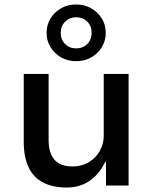

<svg xmlns="http://www.w3.org/2000/svg" viewBox="-20 -828 682 857"><path d="M277 9Q215 9 172 -13.5Q129 -36 107.5 -81.5Q86 -127 86 -195V-498H197V-200Q197 -166 208 -139.5Q219 -113 242.5 -99Q266 -85 305 -85Q344 -85 375.5 -103.5Q407 -122 425 -153.5Q443 -185 443 -221V-498H554V0H453V-106H450Q424 -52 381 -21.5Q338 9 277 9ZM320 -555Q282 -555 252.5 -572Q223 -589 205.5 -617.5Q188 -646 188 -681Q188 -717 205.5 -745.5Q223 -774 252.5 -791Q282 -808 320 -808Q357 -808 387 -791Q417 -774 434.5 -745.5Q452 -717 452 -681Q452 -646 434.5 -617.5Q417 -589 387.5 -572Q358 -555 320 -555ZM320 -612Q350 -612 369.5 -631.5Q389 -651 389 -682Q389 -712 369.5 -731.5Q350 -751 320 -751Q291 -751 271 -731.5Q251 -712 251 -682Q251 -651 270.5 -631.5Q290 -612 320 -612Z"/></svg>

Font: Nunito Sans 7pt SemiBold
Style: Regular
Weight: 600
Designer: Vernon Adams
Foundry: Vernon Adams
Version: Version 3.101;gftools[0.9.27]